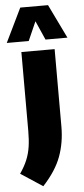

<svg xmlns="http://www.w3.org/2000/svg" viewBox="-108 -843 487 1116"><g transform="rotate(-5 136.0 -285.0)"><path d="M98 238 -30 154Q-3 115 12 78.8Q27 42.5 33 2Q39 -38.5 39 -90V-550H233V-98Q233 -4.5 203.5 75.8Q174 156 98 238ZM-41 -610 55 -808H217L313 -610H185L136 -721L87 -610Z"/></g></svg>

Font: Encode Sans Condensed Black
Style: Regular
Weight: 900
Width: 3
Designer: Multiple Designers
Foundry: Impallari Type
Version: Version 3.000; ttfautohint (v1.8.3) -l 8 -r 50 -G 200 -x 14 